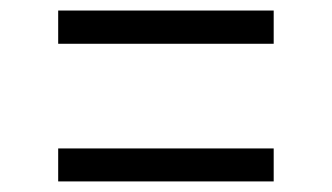

<svg xmlns="http://www.w3.org/2000/svg" viewBox="-20 -430 624 361"><path d="M89.4 -410.2H494.6V-347.7H89.4ZM89.4 -150.9H494.6V-88.9H89.4Z"/></svg>

Font: Duru Sans
Style: Regular
Weight: 400
Designer: Onur Yazõcõgil
Foundry: Onur Yazõcõgil
Version: Version 1.002